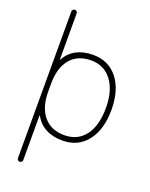

<svg xmlns="http://www.w3.org/2000/svg" viewBox="-175 -865 903 1153"><g transform="rotate(20 276.5 -288.5)"><path d="M474.6 -284.2Q474.6 -394.5 426.3 -458.5Q377.9 -522.5 294.9 -522.5Q210 -522.5 162.6 -466.8Q115.2 -411.1 115.2 -308.6V-259.8Q115.2 -157.2 162.6 -101.1Q210 -44.9 294.9 -44.9Q378.9 -44.9 426.8 -107.4Q474.6 -169.9 474.6 -284.2ZM115.2 -462.9Q115.2 -462.9 116.2 -462.4Q117.2 -461.9 117.2 -462.9Q169.9 -557.6 294.9 -557.6Q394.5 -557.6 452.1 -483.9Q509.8 -410.2 509.8 -284.2Q509.8 -158.2 452.1 -84.5Q394.5 -10.7 294.9 -10.7Q169.9 -10.7 117.2 -105.5Q117.2 -106.4 116.2 -106Q115.2 -105.5 115.2 -105.5V179.7Q115.2 186.5 110.4 191.4Q105.5 196.3 98.1 196.3Q90.8 196.3 85.9 191.4Q81.1 186.5 81.1 179.7V-757.8Q81.1 -764.6 85.9 -769.5Q90.8 -774.4 98.1 -774.4Q105.5 -774.4 110.4 -769.5Q115.2 -764.6 115.2 -757.8Z"/></g></svg>

Font: Gen Jyuu Gothic ExtraLight
Style: Regular
Weight: 100
Designer: [Source Han Sans]
Ryoko NISHIZUKA  (kana & ideographs); Paul D. Hunt (Latin, Greek & Cyrillic); Wenlong ZHANG  (bopomofo
Version: Version 1.002.20150607